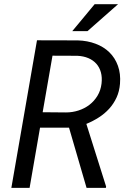

<svg xmlns="http://www.w3.org/2000/svg" viewBox="-20 -905 627 925"><path d="M312.5 -290H172.9L122.6 0H34.7L158.2 -710.9L355 -710.4Q401.4 -709 440.4 -694.3Q479.5 -679.7 506.8 -653.1Q534.2 -626.5 548.1 -588.1Q562 -549.8 558.1 -501.5Q555.2 -464.8 541.5 -435.1Q527.8 -405.3 506.1 -381.3Q484.4 -357.4 456.3 -339.4Q428.2 -321.3 396 -308.1L491.2 -6.3L490.2 0H397ZM185.5 -364.3 297.9 -363.3Q329.1 -363.3 358.4 -372.8Q387.7 -382.3 410.9 -400.1Q434.1 -418 449.7 -443.8Q465.3 -469.7 469.2 -502.4Q472.7 -532.2 466.1 -556.4Q459.5 -580.6 444.1 -597.9Q428.7 -615.2 405.5 -625Q382.3 -634.8 353 -636.2L232.9 -636.7ZM436 -884.8H548.8L401.4 -754.9H328.1Z"/></svg>

Font: Roboto Mono
Style: Italic
Weight: 400
Designer: Google
Version: Version 2.000985; 2015; ttfautohint (v1.3)